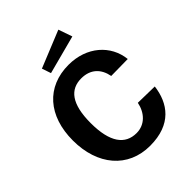

<svg xmlns="http://www.w3.org/2000/svg" viewBox="-258 -1085 1240 1240"><g transform="rotate(-45 362.0 -465.0)"><path d="M493 -940 240 -837 261 -775 526 -845ZM379 -733C178 -733 53 -592 53 -367C53 -143 180 10 382 10C578 10 657 -104 674 -240L522 -243C507 -167 455 -110 378 -110C275 -110 214 -189 214 -365C214 -542 275 -613 375 -613C460 -613 509 -563 523 -487L676 -489C661 -629 544 -733 379 -733Z"/></g></svg>

Font: United Sans
Style: Bold
Weight: 700
Designer: Pablo Impallari, Rodrigo Fuenzalida (Modified by Dan O. Williams)
Version: Version 1.000;PS 001.000;hotconv 1.0.88;makeotf.lib2.5.64775